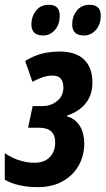

<svg xmlns="http://www.w3.org/2000/svg" viewBox="-37 -770 440 800"><path d="M119.1 9.8Q80.6 9.8 45.4 2.2Q10.3 -5.4 -17.1 -21V-131.8Q13.7 -110.8 45.7 -101.3Q77.6 -91.8 106 -91.8Q147.9 -91.8 170.4 -115.2Q192.9 -138.7 192.9 -176.8Q192.9 -237.8 126 -237.8H80.1L99.1 -328.1H139.2Q175.8 -328.1 201.4 -349.4Q227.1 -370.6 227.1 -404.8Q227.1 -455.1 182.1 -455.1Q161.6 -455.1 141.8 -448.5Q122.1 -441.9 98.1 -429.2L67.9 -516.1Q107.9 -540 142.1 -547.6Q176.3 -555.2 211.9 -555.2Q278.8 -555.2 313.5 -521.7Q348.1 -488.3 348.1 -426.8Q348.1 -374.5 320.1 -339.6Q292 -304.7 243.2 -289.1L242.2 -285.2Q277.3 -275.4 295.7 -245.1Q314 -214.8 314 -171.9Q314 -121.6 290.8 -80.3Q267.6 -39.1 223.9 -14.6Q180.2 9.8 119.1 9.8ZM313 -622.1Q263.7 -622.1 263.7 -668.9Q263.7 -700.7 282.7 -725.3Q301.8 -750 336.9 -750Q382.8 -750 382.8 -705.1Q382.8 -668 362.3 -645Q341.8 -622.1 313 -622.1ZM143.1 -622.1Q93.8 -622.1 93.8 -668.9Q93.8 -700.7 112.8 -725.3Q131.8 -750 167 -750Q211.9 -750 211.9 -705.1Q211.9 -668 191.7 -645Q171.4 -622.1 143.1 -622.1Z"/></svg>

Font: Open Sans Condensed
Style: Bold Italic
Weight: 700
Width: 3
Italic angle: -12°
Designer: Monotype Design Team
Foundry: Monotype Imaging Inc.
Version: Version 3.003; ttfautohint (v1.8.4)